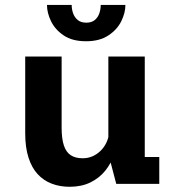

<svg xmlns="http://www.w3.org/2000/svg" viewBox="-20 -722 690 754"><path d="M253.5 11.5Q215 11.5 183 -0.8Q151 -13 127.8 -38.2Q104.5 -63.5 91.8 -103.5Q79 -143.5 79 -198.5V-500H222V-221Q222 -177.5 230.8 -151Q239.5 -124.5 257.8 -112.5Q276 -100.5 304.5 -100.5Q325.5 -100.5 343.2 -108.2Q361 -116 375 -129.8Q389 -143.5 397.5 -161.2Q406 -179 408 -198L439 -183Q439 -148.5 427.5 -114Q416 -79.5 392.8 -51Q369.5 -22.5 334.8 -5.5Q300 11.5 253.5 11.5ZM436.5 0 405.5 -118V-500H548.5V-76.5L526 -105.5H605.5V0ZM318 -560Q264 -560 230.2 -582.8Q196.5 -605.5 180.5 -638.5Q164.5 -671.5 164.5 -702.5H261.5Q261.5 -685.5 267.2 -669.5Q273 -653.5 285.5 -643.2Q298 -633 319 -633Q339.5 -633 352 -643.2Q364.5 -653.5 370 -669.5Q375.5 -685.5 375.5 -702.5H472.5Q472.5 -671.5 456.2 -638.5Q440 -605.5 405.5 -582.8Q371 -560 318 -560Z"/></svg>

Font: Trispace Thin SemiBold
Style: Regular
Weight: 600
Version: Version 1.210